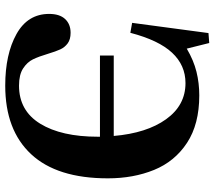

<svg xmlns="http://www.w3.org/2000/svg" viewBox="-64 -766 839 752"><g transform="rotate(90 356.0 -389.5)"><path d="M34 -162Q34 -203 54 -224.5Q74 -246 108 -246Q134 -246 149.5 -234.5Q165 -223 173 -205.5Q181 -188 190 -158Q201 -121 212 -98.5Q223 -76 247.5 -60Q272 -44 315 -44Q413 -44 464 -127Q515 -210 515 -353V-361H197V-415H512Q501 -544 446.5 -620Q392 -696 305 -696Q235 -696 186 -643.5Q137 -591 108 -480L69 -487L109 -786L148 -789L170 -701Q216 -728 260.5 -739Q305 -750 353 -750Q466 -750 539 -702Q612 -654 645 -573Q678 -492 678 -392Q678 -193 583.5 -91.5Q489 10 315 10Q192 10 113 -34Q34 -78 34 -162Z"/></g></svg>

Font: Minipax
Style: Bold
Weight: 600
Designer: Raphaël Ronot, Igor Stepanchenko (Cyrillic)
Foundry: steppetype
Version: Version 1.002